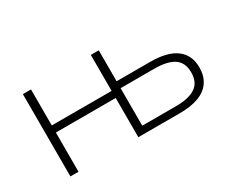

<svg xmlns="http://www.w3.org/2000/svg" viewBox="-81 -735 1177 984"><g transform="rotate(-30 507.5 -243.5)"><path d="M104 0V-487H152V-274H506V-487H553V-304H751Q853 -304 904.5 -265.5Q956 -227 956 -153Q956 -104 933 -69.5Q910 -35 864.5 -17.5Q819 0 751 0H506V-232H152V0ZM553 -41H752Q829 -41 868 -67.5Q907 -94 907 -152Q907 -211 868 -237Q829 -263 752 -263H553Z"/></g></svg>

Font: Nunito Sans 10pt SemiExpanded ExtraLight
Style: Regular
Weight: 250
Width: 6
Designer: Vernon Adams
Foundry: Vernon Adams
Version: Version 3.101;gftools[0.9.27]